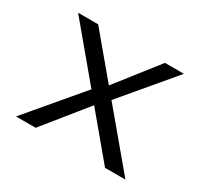

<svg xmlns="http://www.w3.org/2000/svg" viewBox="-112 -654 845 803"><g transform="rotate(30 310.0 -253.0)"><path d="M53.5 -506.5 262 -257 45.5 -1H140.5L305 -205L475.5 -1H574L357 -260L564.5 -506.5H473L317 -307.5L150.5 -506.5Z"/></g></svg>

Font: Monaspace Argon Light
Style: Regular
Weight: 300
Designer: Riley Cran & the Lettermatic Team
Foundry: Lettermatic
Version: Version 1.000 (Monaspace Argon)